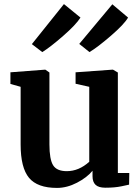

<svg xmlns="http://www.w3.org/2000/svg" viewBox="-20 -909 679 940"><path d="M433 -46V-73Q406 -40 357 -14.5Q308 11 259 11Q163 11 122 -38.5Q81 -88 81 -202V-484L31 -498V-555L201 -568H202L222 -554V-202Q222 -129 240 -100Q258 -71 307 -71Q366 -71 417 -117V-484L350 -499V-555L531 -568H533L557 -554V-62H613L612 -5Q608 -4 575 3Q542 10 496 10Q463 10 448 -4Q433 -18 433 -46ZM136 -693 293 -889 374 -823Q352 -788 289 -733Q226 -678 187 -654ZM368 -694 530 -888 607 -823Q588 -790 522.5 -733.5Q457 -677 418 -654Z"/></svg>

Font: Koeln Type Serif
Style: Bold
Weight: 700
Designer: Eben Sorkin
Foundry: Eben Sorkin
Version: Version 2.002